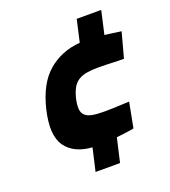

<svg xmlns="http://www.w3.org/2000/svg" viewBox="-121 -660 730 825"><g transform="rotate(-20 243.5 -248.0)"><path d="M199 -29Q115 -35 78.5 -87.5Q42 -140 68 -250Q94 -359 154.5 -411Q215 -463 301 -470L324 -571H436L412 -465Q427 -463 440 -461.5Q453 -460 464 -458Q476 -456 487 -455L456 -340Q433 -340 412 -341Q394 -342 374 -342.5Q354 -343 340 -343Q308 -343 285.5 -339Q263 -335 247 -324.5Q231 -314 221 -296Q211 -278 204 -250Q198 -222 199.5 -203.5Q201 -185 212.5 -174.5Q224 -164 245 -160Q266 -156 298 -156Q312 -156 332 -156.5Q352 -157 370 -158Q391 -159 414 -160L392 -45Q381 -43 368 -41Q357 -39 342.5 -37.5Q328 -36 312 -34L287 75H175Z"/></g></svg>

Font: Panefresco 999wt
Style: Italic
Weight: 900
Version: Version 1.001